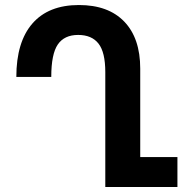

<svg xmlns="http://www.w3.org/2000/svg" viewBox="-20 -744 747 764"><path d="M686 -119V0H525H399V-457Q399 -536 372 -570.5Q345 -605 291 -605Q236 -605 210 -567Q184 -529 184 -438H45Q45 -577 109 -650.5Q173 -724 294 -724Q411 -724 474.5 -658Q538 -592 538 -471V-119Z"/></svg>

Font: Noto Sans Armenian SmBd Narrow
Style: Regular
Weight: 600
Width: 4
Designer: Monotype Design team
Foundry: Monotype Imaging Inc.
Version: Version 1.000